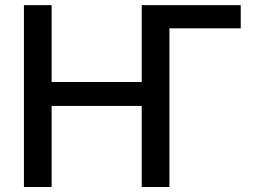

<svg xmlns="http://www.w3.org/2000/svg" viewBox="-20 -748 1020 768"><path d="M942.9 -727.5V-634.8H631.3L549.8 -727.5ZM75.7 0V-727.5H186.5V-419.9H546.9V-727.5H657.7V0H546.9V-324.2H186.5V0Z"/></svg>

Font: Inter 20pt Medium
Style: Regular
Weight: 500
Version: Version 4.001;git-66647c0bb